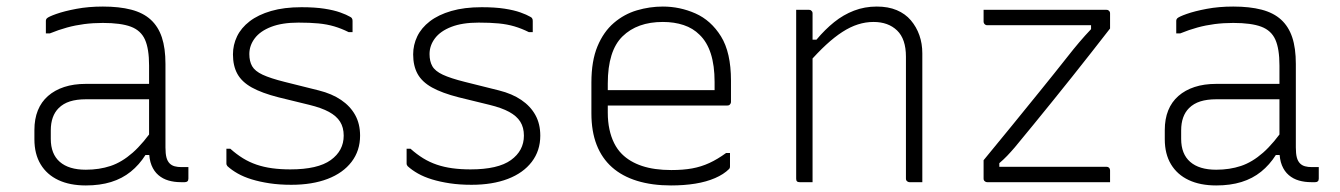

<svg xmlns="http://www.w3.org/2000/svg" viewBox="-20 -556 4090 586"><path d="M485 -361Q485 -330 485 -298Q485 -266 485 -233.5Q485 -201 485 -169Q485 -137 485 -106Q485 -87 488 -75.5Q491 -64 498 -57Q504 -51 513 -48.5Q522 -46 534 -46Q536 -46 538.5 -46Q541 -46 543 -46H555Q555 -37 555 -28.5Q555 -20 555 -11Q555 -5 552 -2.5Q549 0 544 0Q539 0 537 0Q535 0 532 0Q512 0 494.5 -5Q477 -10 463.5 -21.5Q450 -33 442.5 -51.5Q435 -70 435 -97Q435 -135 435 -178Q435 -221 435 -259Q435 -275 435 -291.5Q435 -308 435 -324Q435 -340 435 -356Q435 -407 422.5 -435Q410 -463 379.5 -474.5Q349 -486 294 -486Q264 -486 237 -482.5Q210 -479 184.5 -472Q159 -465 132 -454H120Q120 -464 120 -473Q120 -482 120 -492Q120 -495 121 -497Q122 -499 123 -500Q128 -505 152 -513.5Q176 -522 213 -529Q250 -536 294 -536Q344 -536 380.5 -526.5Q417 -517 440 -496Q463 -475 474 -442Q485 -409 485 -361ZM135 -132Q135 -86 162.5 -62Q190 -38 242 -38Q283 -38 317.5 -49.5Q352 -61 385 -90Q418 -119 454 -172V-83H424Q405 -53 379 -32Q353 -11 319 -0.5Q285 10 242 10Q193 10 158 -6.5Q123 -23 104 -54.5Q85 -86 85 -131V-159Q85 -193 95.5 -219Q106 -245 126.5 -263Q147 -281 176 -290.5Q205 -300 242 -300Q276 -300 308 -300Q340 -300 373.5 -300Q407 -300 445 -300Q453 -300 456.5 -294Q460 -288 461 -277.5Q462 -267 462 -253Q420 -253 386.5 -253Q353 -253 319.5 -253Q286 -253 242 -253Q214 -253 193.5 -246.5Q173 -240 159 -226Q147 -214 141 -197Q135 -180 135 -158Z M866 -39Q950 -39 989.5 -67.5Q1029 -96 1029 -142Q1029 -167 1018 -184.5Q1007 -202 984 -214.5Q961 -227 924 -236L830 -259Q779 -272 748.5 -289Q718 -306 704.5 -330.5Q691 -355 691 -390Q691 -419 703.5 -445Q716 -471 742 -491Q768 -511 807.5 -522.5Q847 -534 900 -534Q941 -534 970 -529.5Q999 -525 1018.5 -518Q1038 -511 1048 -505Q1052 -503 1053.5 -501Q1055 -499 1055.5 -497Q1056 -495 1056 -492Q1056 -483 1056 -475.5Q1056 -468 1056 -458H1044Q1022 -469 1000 -475.5Q978 -482 952 -484.5Q926 -487 891 -487Q841 -487 807.5 -474Q774 -461 757.5 -439Q741 -417 741 -391Q741 -369 749.5 -354Q758 -339 781.5 -328Q805 -317 849 -306L953 -280Q993 -270 1021 -251Q1049 -232 1064 -205Q1079 -178 1079 -142Q1079 -96 1053 -62Q1027 -28 980 -10Q933 8 869 8Q833 8 803 3.5Q773 -1 748.5 -8.5Q724 -16 705.5 -26.5Q687 -37 674 -49Q673 -51 672 -52.5Q671 -54 671 -57Q671 -68 671 -80Q671 -92 671 -102H683Q702 -85 721.5 -73Q741 -61 763 -53.5Q785 -46 810.5 -42.5Q836 -39 866 -39Z M1416 -39Q1500 -39 1539.5 -67.5Q1579 -96 1579 -142Q1579 -167 1568 -184.5Q1557 -202 1534 -214.5Q1511 -227 1474 -236L1380 -259Q1329 -272 1298.5 -289Q1268 -306 1254.5 -330.5Q1241 -355 1241 -390Q1241 -419 1253.5 -445Q1266 -471 1292 -491Q1318 -511 1357.5 -522.5Q1397 -534 1450 -534Q1491 -534 1520 -529.5Q1549 -525 1568.5 -518Q1588 -511 1598 -505Q1602 -503 1603.5 -501Q1605 -499 1605.5 -497Q1606 -495 1606 -492Q1606 -483 1606 -475.5Q1606 -468 1606 -458H1594Q1572 -469 1550 -475.5Q1528 -482 1502 -484.5Q1476 -487 1441 -487Q1391 -487 1357.5 -474Q1324 -461 1307.5 -439Q1291 -417 1291 -391Q1291 -369 1299.5 -354Q1308 -339 1331.5 -328Q1355 -317 1399 -306L1503 -280Q1543 -270 1571 -251Q1599 -232 1614 -205Q1629 -178 1629 -142Q1629 -96 1603 -62Q1577 -28 1530 -10Q1483 8 1419 8Q1383 8 1353 3.5Q1323 -1 1298.5 -8.5Q1274 -16 1255.5 -26.5Q1237 -37 1224 -49Q1223 -51 1222 -52.5Q1221 -54 1221 -57Q1221 -68 1221 -80Q1221 -92 1221 -102H1233Q1252 -85 1271.5 -73Q1291 -61 1313 -53.5Q1335 -46 1360.5 -42.5Q1386 -39 1416 -39Z M2003 -536Q2055 -536 2102.5 -515Q2150 -494 2180.5 -445Q2211 -396 2211 -310V-245Q2211 -242 2209.5 -239.5Q2208 -237 2206 -235.5Q2204 -234 2200 -234H1912Q1896 -234 1880 -234Q1864 -234 1848 -234H1829L1807 -281H2161Q2161 -287 2161 -293.5Q2161 -300 2161 -306Q2161 -356 2149.5 -392Q2138 -428 2115 -450Q2095 -470 2066.5 -479.5Q2038 -489 2003 -489Q1925 -489 1880 -445Q1835 -401 1835 -301V-212Q1835 -185 1840 -161.5Q1845 -138 1854.5 -119Q1864 -100 1878 -86Q1902 -62 1939.5 -49.5Q1977 -37 2029 -37Q2065 -37 2092.5 -42Q2120 -47 2145 -58.5Q2170 -70 2196 -89H2208Q2208 -77 2208 -66.5Q2208 -56 2208 -48Q2208 -46 2207.5 -44Q2207 -42 2205 -40Q2189 -24 2162.5 -12.5Q2136 -1 2102 4.5Q2068 10 2028 10Q1970 10 1924.5 -4Q1879 -18 1848 -45.5Q1817 -73 1801 -114Q1785 -155 1785 -210V-304Q1785 -370 1803.5 -414.5Q1822 -459 1853.5 -486Q1885 -513 1924 -524.5Q1963 -536 2003 -536Z M2795 0Q2785 0 2775.5 0Q2766 0 2756 0Q2753 0 2750.5 -1.5Q2748 -3 2746.5 -5Q2745 -7 2745 -11Q2745 -73 2745 -135Q2745 -197 2745 -259Q2745 -321 2745 -383Q2745 -437 2718 -463Q2691 -489 2646 -489Q2622 -489 2598.5 -481.5Q2575 -474 2551 -458.5Q2527 -443 2501.5 -419.5Q2476 -396 2447 -363V-435H2472Q2498 -466 2526 -488.5Q2554 -511 2586.5 -523.5Q2619 -536 2656 -536Q2691 -536 2717 -525Q2743 -514 2760 -494Q2777 -474 2786 -448.5Q2795 -423 2795 -393Q2795 -345 2795 -297Q2795 -249 2795 -201.5Q2795 -154 2795 -106Q2795 -79 2795 -52.5Q2795 -26 2795 0ZM2460 0Q2454 0 2447.5 0Q2441 0 2434.5 0Q2428 0 2421 0Q2418 0 2416 -0.5Q2414 -1 2412.5 -2.5Q2411 -4 2410.5 -6Q2410 -8 2410 -11Q2410 -63 2410 -115Q2410 -167 2410 -218.5Q2410 -270 2410 -322Q2410 -374 2410 -426Q2410 -462 2410 -488Q2410 -514 2410 -526Q2417 -526 2423.5 -526Q2430 -526 2436.5 -526Q2443 -526 2449 -526Q2453 -526 2455 -524.5Q2457 -523 2458.5 -521Q2460 -519 2460 -515Q2460 -430 2460 -344Q2460 -258 2460 -172Q2460 -86 2460 0Z M2982 -526H3357Q3361 -526 3363 -524.5Q3365 -523 3366.5 -521Q3368 -519 3368 -515V-469Q3340 -433 3311 -396Q3282 -359 3252.5 -322Q3223 -285 3193.5 -248.5Q3164 -212 3135 -176.5Q3106 -141 3077 -106Q3065 -92 3054 -80.5Q3043 -69 3030 -58V-47Q3050 -47 3070.5 -47Q3091 -47 3111 -47H3357Q3362 -47 3365 -44Q3368 -41 3368 -36Q3368 -27 3368 -18Q3368 -9 3368 0H2993Q2990 0 2987.5 -1.5Q2985 -3 2983.5 -5Q2982 -7 2982 -11V-67Q3025 -119 3068.5 -172.5Q3112 -226 3155 -279Q3198 -332 3239 -384Q3257 -407 3274 -427Q3291 -447 3310 -467V-479Q3282 -479 3254.5 -479Q3227 -479 3199 -479H2993Q2990 -479 2987.5 -480.5Q2985 -482 2983.5 -484.5Q2982 -487 2982 -490Q2982 -499 2982 -508Q2982 -517 2982 -526Z M3935 -361Q3935 -330 3935 -298Q3935 -266 3935 -233.5Q3935 -201 3935 -169Q3935 -137 3935 -106Q3935 -87 3938 -75.5Q3941 -64 3948 -57Q3954 -51 3963 -48.5Q3972 -46 3984 -46Q3986 -46 3988.5 -46Q3991 -46 3993 -46H4005Q4005 -37 4005 -28.5Q4005 -20 4005 -11Q4005 -5 4002 -2.5Q3999 0 3994 0Q3989 0 3987 0Q3985 0 3982 0Q3962 0 3944.5 -5Q3927 -10 3913.5 -21.5Q3900 -33 3892.5 -51.5Q3885 -70 3885 -97Q3885 -135 3885 -178Q3885 -221 3885 -259Q3885 -275 3885 -291.5Q3885 -308 3885 -324Q3885 -340 3885 -356Q3885 -407 3872.5 -435Q3860 -463 3829.5 -474.5Q3799 -486 3744 -486Q3714 -486 3687 -482.5Q3660 -479 3634.5 -472Q3609 -465 3582 -454H3570Q3570 -464 3570 -473Q3570 -482 3570 -492Q3570 -495 3571 -497Q3572 -499 3573 -500Q3578 -505 3602 -513.5Q3626 -522 3663 -529Q3700 -536 3744 -536Q3794 -536 3830.5 -526.5Q3867 -517 3890 -496Q3913 -475 3924 -442Q3935 -409 3935 -361ZM3585 -132Q3585 -86 3612.5 -62Q3640 -38 3692 -38Q3733 -38 3767.5 -49.5Q3802 -61 3835 -90Q3868 -119 3904 -172V-83H3874Q3855 -53 3829 -32Q3803 -11 3769 -0.5Q3735 10 3692 10Q3643 10 3608 -6.5Q3573 -23 3554 -54.5Q3535 -86 3535 -131V-159Q3535 -193 3545.5 -219Q3556 -245 3576.5 -263Q3597 -281 3626 -290.5Q3655 -300 3692 -300Q3726 -300 3758 -300Q3790 -300 3823.5 -300Q3857 -300 3895 -300Q3903 -300 3906.5 -294Q3910 -288 3911 -277.5Q3912 -267 3912 -253Q3870 -253 3836.5 -253Q3803 -253 3769.5 -253Q3736 -253 3692 -253Q3664 -253 3643.5 -246.5Q3623 -240 3609 -226Q3597 -214 3591 -197Q3585 -180 3585 -158Z"/></svg>

Font: Recursive Light
Style: Regular
Weight: 300
Version: Version 1.085